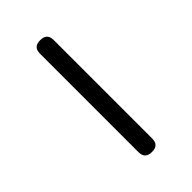

<svg xmlns="http://www.w3.org/2000/svg" viewBox="-276 -916 1151 1151"><g transform="rotate(-45 300.0 -340.0)"><path d="M242 77V-757Q242 -786 256 -800Q270 -814 300 -814Q329 -814 343.5 -800Q358 -786 358 -757V77Q358 106 344 120Q330 134 300 134Q271 134 256.5 120Q242 106 242 77Z"/></g></svg>

Font: Maple Mono NL SemiBold
Style: Regular
Weight: 600
Monospace: yes
Designer: subframe7536
Version: Version 7.000